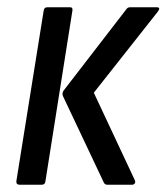

<svg xmlns="http://www.w3.org/2000/svg" viewBox="-20 -508 458 528"><path d="M275 0Q269 0 266 -5L153 -244Q150 -252 155 -259L327 -482Q331 -488 337 -488H411Q423 -488 414 -476L238 -253L351 -12Q353 -7 350.5 -3.5Q348 0 343 0ZM34 0Q24 0 25 -10L100 -478Q101 -488 110 -488H173Q181 -488 179 -478L105 -10Q104 0 95 0Z"/></svg>

Font: Sofia Sans Condensed Medium
Style: Italic
Weight: 500
Italic angle: -9°
Designer: Botio Nikoltchev, Ani Petrova
Foundry: lettersoup
Version: Version 4.101; ttfautohint (v1.8.4.7-5d5b)